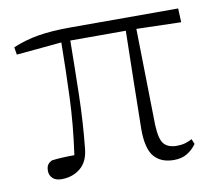

<svg xmlns="http://www.w3.org/2000/svg" viewBox="-61 -543 714 627"><g transform="rotate(-10 296.0 -229.5)"><path d="M22 -415 18 -440Q58 -457 102.5 -464.5Q147 -472 211 -472H567L569 -426L421 -430L427 -110Q429 -62 443 -46.5Q457 -31 485 -31Q501 -31 513 -34.5Q525 -38 536 -44L543 -27Q530 -9 512 2Q494 13 468 13Q425 13 402.5 -13.5Q380 -40 380 -104Q381 -168 382.5 -253Q384 -338 386 -430H202Q201 -339 199 -250Q197 -161 188 -74Q184 -31 158 -10Q132 11 96 11Q76 11 66 1Q56 -9 56 -23Q56 -36 60.5 -43Q65 -50 75 -55Q91 -57 109.5 -58Q128 -59 150 -59Q164 -157 167.5 -248Q171 -339 172 -429Z"/></g></svg>

Font: Source Serif Pro Light
Style: Regular
Weight: 300
Designer: Frank Grießhammer
Foundry: Adobe Systems Incorporated
Version: Version 3.001;hotconv 1.0.111;makeotfexe 2.5.65597